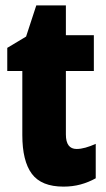

<svg xmlns="http://www.w3.org/2000/svg" viewBox="-20 -684 394 714"><path d="M265 -130Q280 -130 298 -135Q316 -140 336 -149V-21Q309 -6 279.5 2Q250 10 216 10Q134 10 98.5 -37.5Q63 -85 63 -182V-420H7V-506L77 -548L115 -664H225V-553H329V-420H225V-184Q225 -130 265 -130Z"/></svg>

Font: Noto Sans Sinhala ExtraCondensed Black
Style: Regular
Weight: 900
Width: 2
Designer: Jelle Bosma - Monotype Design Team
Foundry: Monotype Imaging Inc.
Version: Version 2.006; ttfautohint (v1.8.4.7-5d5b)